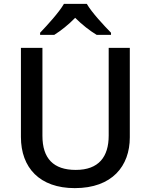

<svg xmlns="http://www.w3.org/2000/svg" viewBox="-20 -961 779 991"><path d="M428 -941H310C284 -896 224 -831 187 -792V-781H260C295 -803 333 -833 368 -869C404 -833 444 -802 479 -781H553V-792C516 -830 454 -896 428 -941ZM650 -252V-714H541V-261C541 -152 490 -84 371 -84C256 -84 199 -143 199 -260V-714H88V-254C88 -95 185 10 366 10C559 10 650 -104 650 -252Z"/></svg>

Font: Noto Sans Balinese Medium
Style: Regular
Weight: 500
Designer: Aditya Bayu, David Williams
Foundry: David Williams
Version: Version 2.005